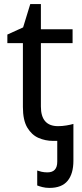

<svg xmlns="http://www.w3.org/2000/svg" viewBox="-20 -679 401 939"><path d="M222 240Q203 240 187.5 236Q172 232 162 228V155Q170 158 183 161Q196 164 212 164Q260 164 260 112V10H239Q202 10 168.5 -4.5Q135 -19 113.5 -55Q92 -91 92 -156V-468H16V-510L93 -545L128 -659H180V-536H335V-468H180V-158Q180 -62 264 -62Q284 -62 305 -65.5Q326 -69 339 -73V107Q339 171 310.5 205.5Q282 240 222 240Z"/></svg>

Font: Noto IKEA Simplified Chinese
Style: Regular
Weight: 400
Designer: Monotype Design Team
Foundry: Monotype Imaging Inc.
Version: Version 1.100